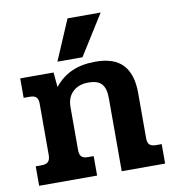

<svg xmlns="http://www.w3.org/2000/svg" viewBox="-80 -775 766 845"><g transform="rotate(-10 303.5 -352.0)"><path d="M278 -704H426L313 -524H201ZM27 -87H53Q74 -87 83 -96.5Q92 -106 92 -126V-356Q92 -375 83.5 -384Q75 -393 55 -393H27V-480H176L182 -414Q215 -455 259.5 -475Q304 -495 365 -495Q449 -495 488 -452.5Q527 -410 527 -328V-124Q527 -105 535.5 -96Q544 -87 564 -87H590V0H396V-327Q396 -371 378 -390.5Q360 -410 319 -410Q276 -410 249.5 -385.5Q223 -361 223 -317V-124Q223 -105 231.5 -96Q240 -87 260 -87H286V0H27Z"/></g></svg>

Font: Pridi Medium
Style: Regular
Weight: 500
Designer: Katatrad Team
Foundry: CadsonDemak
Version: Version 1.001